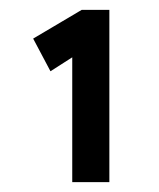

<svg xmlns="http://www.w3.org/2000/svg" viewBox="-20 -797 321 388"><path d="M126 -429V-703L132 -685L82 -653L47 -719L145 -777H201V-429H164Q156 -429 147 -429Q138 -429 126 -429Z"/></svg>

Font: Lexend Peta
Style: Regular
Weight: 400
Designer: Bonnie Shaver-Troup, Thomas Jockin
Foundry: Lexend
Version: Version 1.007